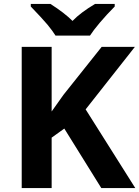

<svg xmlns="http://www.w3.org/2000/svg" viewBox="-20 -951 704 971"><path d="M460.9 -931.2C412.1 -902.3 374 -873.5 346.7 -845.2C319.8 -872.1 282.7 -900.9 234.9 -931.2H135.7V-918C174.3 -877.9 202.6 -847.2 220.2 -826.2C237.8 -804.7 251.5 -786.1 260.7 -771H435.1C445.3 -787.1 461.9 -809.1 484.9 -836.4C507.8 -863.3 532.7 -890.6 560.1 -918V-931.2ZM413.1 -397.9 662.1 -713.9H494.1L300.8 -471.2L241.2 -387.2V-713.9H89.8V0H241.2V-254.9L305.2 -300.8L492.2 0H664.1Z"/></svg>

Font: Noto Reveo Sans
Style: Bold
Weight: 700
Designer: Monotype Design team
Foundry: Monotype Imaging Inc.
Version: Version 1.04